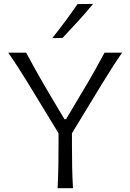

<svg xmlns="http://www.w3.org/2000/svg" viewBox="-20 -990 684 1010"><path d="M283 0Q286 -60 287 -115.2Q288 -170.5 288 -236.5V-289L132 -545Q107 -586 82.2 -624.8Q57.5 -663.5 23.5 -713H117.5Q144.5 -663 164.2 -627.5Q184 -592 202.5 -560Q221 -528 244 -489L319 -363H327.5L400 -485Q424.5 -525.5 443.8 -558.5Q463 -591.5 483.2 -627.5Q503.5 -663.5 530 -713H622.5Q593 -670.5 566.2 -628.2Q539.5 -586 514.5 -545.5L358.5 -289V-236.5Q358.5 -170.5 359.5 -115.2Q360.5 -60 364 0ZM255 -789.5Q290.5 -834 323.8 -878.8Q357 -923.5 388 -968.5L469.5 -969.5Q432 -923.5 391.5 -879.2Q351 -835 309 -790.5Z"/></svg>

Font: Commissioner Flair Light
Style: Regular
Weight: 300
Designer: Kostas Bartsokas
Foundry: Kostas Bartsokas
Version: Version 1.000; ttfautohint (v1.8.3)